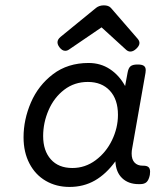

<svg xmlns="http://www.w3.org/2000/svg" viewBox="-20 -702 640 732"><path d="M228.5 -508.3Q216.8 -508.3 206.5 -522Q199.2 -531.7 199.2 -541Q199.2 -551.3 210.4 -561L346.2 -671.9Q358.4 -681.6 376 -681.6Q394 -681.6 402.8 -671.9L504.4 -554.7Q511.7 -546.4 511.7 -538.1Q511.7 -527.8 500 -516.6Q488.3 -505.4 477.1 -505.4Q468.8 -505.4 461.4 -511.7L367.2 -597.7L243.2 -513.2Q236.3 -508.3 228.5 -508.3ZM552.2 -47.4Q552.2 -40 551.3 -35.2Q547.4 -16.1 539.1 -8.1Q530.8 0 514.2 0H508.8Q469.7 0 445.8 -22.7Q421.9 -45.4 419.9 -86.9Q384.8 -38.6 341.8 -13.9Q298.8 10.7 245.1 10.7Q194.3 10.7 154.5 -12.5Q114.7 -35.6 92.3 -78.6Q69.8 -121.6 69.8 -178.7Q69.8 -246.1 97.9 -311.3Q126 -376.5 182.1 -419.2Q238.3 -461.9 317.9 -461.9Q363.3 -461.9 398.9 -438.5Q434.6 -415 457 -374L466.3 -424.3Q469.2 -441.9 477.3 -449Q485.4 -456.1 504.4 -456.1H505.4Q521.5 -456.1 528.6 -450.9Q535.6 -445.8 535.6 -434.6Q535.6 -432.1 534.7 -424.3L483.9 -136.2Q481.9 -127 481.9 -116.7Q481.9 -93.8 493.2 -82Q504.4 -70.3 523.9 -70.3H526.4Q540 -70.3 546.1 -64.9Q552.2 -59.6 552.2 -47.4ZM429.7 -264.2Q429.7 -323.2 398.7 -356.4Q367.7 -389.6 314.9 -389.6Q263.7 -389.6 224.9 -359.9Q186 -330.1 165.3 -282.2Q144.5 -234.4 144.5 -183.1Q144.5 -127.4 173.8 -94.5Q203.1 -61.5 255.9 -61.5Q304.7 -61.5 344.5 -91.1Q384.3 -120.6 407 -167.5Q429.7 -214.4 429.7 -264.2Z"/></svg>

Font: Courier Prime Sans
Style: Italic
Weight: 400
Italic angle: -10°
Designer: Alan Dague-Greene
Foundry: Quote-Unquote Apps
Version: Version 3.020